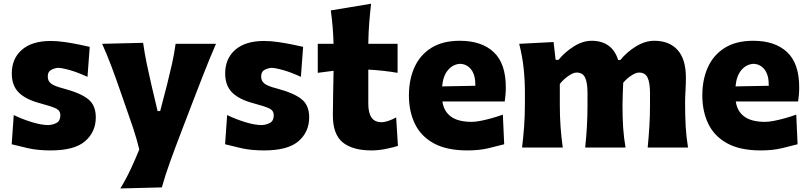

<svg xmlns="http://www.w3.org/2000/svg" viewBox="-20 -807 4424 1050"><path d="M257.3 15.6Q185.1 15.6 132.1 3.2Q79.1 -9.3 43.9 -18.1L55.2 -177.7Q101.6 -155.3 153.8 -139.2Q206.1 -123 244.6 -123Q271 -124.5 290.5 -135.7Q310.1 -147 310.1 -177.2Q310.1 -202.1 285.9 -213.9Q261.7 -225.6 199.2 -242.2Q120.1 -263.2 82.3 -301.3Q44.4 -339.4 44.4 -405.3Q44.4 -486.8 99.9 -534.9Q155.3 -583 257.3 -583Q293 -583 333.5 -577.1Q374 -571.3 410.6 -563.7Q447.3 -556.2 470.7 -550.8L458.5 -386.7Q405.8 -411.1 361.8 -423.6Q317.9 -436 296.9 -436Q278.8 -434.6 260 -425Q241.2 -415.5 241.2 -388.2Q241.2 -364.3 259 -350.1Q276.9 -335.9 326.7 -323.2Q421.4 -297.9 462.6 -264.4Q503.9 -231 503.9 -165.5Q503.9 -85.9 445.8 -35.2Q387.7 15.6 257.3 15.6Z M638.2 223.6Q669.9 171.4 695.1 117.4Q720.2 63.5 741.7 10.3Q728 -46.4 709 -103.8Q689.9 -161.1 670.4 -215.8L634.8 -317.9Q613.8 -378.9 589.8 -442.9Q565.9 -506.8 538.6 -567.4L762.7 -572.8Q771 -514.2 782.5 -458.7Q793.9 -403.3 807.6 -344.7L841.8 -199.7H856L893.6 -344.2Q907.7 -400.9 920.2 -455.8Q932.6 -510.7 940.4 -567.4H1161.1Q1141.1 -521.5 1123.8 -478.8Q1106.4 -436 1086.4 -385Q1066.4 -334 1039.1 -262.7L978 -103.5Q936.5 4.4 909.2 80.6Q881.8 156.7 865.2 217.8Z M1424.3 15.6Q1352.1 15.6 1299.1 3.2Q1246.1 -9.3 1210.9 -18.1L1222.2 -177.7Q1268.6 -155.3 1320.8 -139.2Q1373 -123 1411.6 -123Q1438 -124.5 1457.5 -135.7Q1477.1 -147 1477.1 -177.2Q1477.1 -202.1 1452.9 -213.9Q1428.7 -225.6 1366.2 -242.2Q1287.1 -263.2 1249.3 -301.3Q1211.4 -339.4 1211.4 -405.3Q1211.4 -486.8 1266.8 -534.9Q1322.3 -583 1424.3 -583Q1460 -583 1500.5 -577.1Q1541 -571.3 1577.6 -563.7Q1614.3 -556.2 1637.7 -550.8L1625.5 -386.7Q1572.8 -411.1 1528.8 -423.6Q1484.9 -436 1463.9 -436Q1445.8 -434.6 1427 -425Q1408.2 -415.5 1408.2 -388.2Q1408.2 -364.3 1426 -350.1Q1443.8 -335.9 1493.7 -323.2Q1588.4 -297.9 1629.6 -264.4Q1670.9 -231 1670.9 -165.5Q1670.9 -85.9 1612.8 -35.2Q1554.7 15.6 1424.3 15.6Z M2011.7 15.6Q1908.7 15.6 1854.5 -28.1Q1800.3 -71.8 1800.3 -177.2Q1800.3 -231 1801.8 -289.6Q1803.2 -348.1 1804.2 -419.9L1717.8 -408.7V-567.4H1804.2Q1802.7 -616.7 1799.1 -660.4Q1795.4 -704.1 1789.1 -750L2009.3 -786.6Q2002.9 -729.5 1999 -678.7Q1995.1 -627.9 1994.1 -567.4H2154.3V-408.7Q2114.3 -415.5 2073.7 -419.9Q2033.2 -424.3 1994.1 -426.3V-239.7Q1994.1 -190.4 2011.5 -164.6Q2028.8 -138.7 2066.9 -138.7Q2082.5 -138.7 2104.2 -146Q2126 -153.3 2146.5 -165L2156.2 -9.3Q2133.3 -1.5 2092 7.1Q2050.8 15.6 2011.7 15.6Z M2535.6 15.6Q2423.3 15.6 2352.8 -22.9Q2282.2 -61.5 2249.3 -129.4Q2216.3 -197.3 2216.3 -285.2Q2216.3 -372.6 2247.1 -439.9Q2277.8 -507.3 2339.6 -545.7Q2401.4 -584 2494.6 -584Q2613.8 -584 2679.9 -522Q2746.1 -460 2746.1 -330.1Q2746.1 -306.2 2744.4 -288.1Q2742.7 -270 2740.2 -252H2399.4Q2406.7 -198.7 2445.8 -169.7Q2484.9 -140.6 2560.1 -140.6Q2579.6 -140.6 2608.6 -146.2Q2637.7 -151.9 2669.9 -160.9Q2702.1 -169.9 2730 -180.2L2737.3 -18.1Q2701.7 -8.8 2651.9 3.4Q2602.1 15.6 2535.6 15.6ZM2579.6 -337.9Q2580.6 -394.5 2557.9 -425.3Q2535.2 -456.1 2496.6 -458Q2456.5 -455.6 2429.7 -423.6Q2402.8 -391.6 2397.9 -334.5Z M3522 0Q3527.8 -60.1 3531.2 -115.7Q3534.7 -171.4 3534.7 -233.9V-297.9Q3534.7 -354.5 3521.5 -382.3Q3508.3 -410.2 3474.6 -410.2Q3457.5 -410.2 3432.4 -393.8Q3407.2 -377.4 3388.2 -354.5Q3387.2 -325.2 3385.7 -292Q3384.3 -258.8 3384.3 -231.9Q3384.3 -165.5 3387.7 -111.3Q3391.1 -57.1 3400.9 0H3180.2Q3186.5 -60.1 3189.7 -115.7Q3192.9 -171.4 3192.9 -233.9V-297.9Q3192.9 -354.5 3179.9 -382.3Q3167 -410.2 3132.8 -410.2Q3114.7 -410.2 3087.6 -391.1Q3060.5 -372.1 3041.5 -347.7V-233.9Q3041.5 -171.4 3045.4 -115.7Q3049.3 -60.1 3057.6 0H2835Q2842.3 -60.1 2846.4 -116.9Q2850.6 -173.8 2850.6 -244.6V-300.8Q2850.6 -366.2 2843.8 -432.4Q2836.9 -498.5 2819.3 -567.4L3007.3 -577.1L3018.6 -479.5H3034.2Q3069.3 -522.5 3118.2 -553.2Q3167 -584 3216.3 -584Q3270 -584 3306.9 -558.1Q3343.8 -532.2 3360.4 -479H3372.6Q3408.7 -523.4 3458.7 -553.7Q3508.8 -584 3558.1 -584Q3640.1 -584 3685.5 -533.7Q3731 -483.4 3731 -382.3Q3731 -345.2 3728.8 -310.1Q3726.6 -274.9 3726.6 -244.6Q3726.6 -173.8 3729.7 -116.9Q3732.9 -60.1 3742.7 0Z M4140.1 15.6Q4027.8 15.6 3957.3 -22.9Q3886.7 -61.5 3853.8 -129.4Q3820.8 -197.3 3820.8 -285.2Q3820.8 -372.6 3851.6 -439.9Q3882.3 -507.3 3944.1 -545.7Q4005.9 -584 4099.1 -584Q4218.3 -584 4284.4 -522Q4350.6 -460 4350.6 -330.1Q4350.6 -306.2 4348.9 -288.1Q4347.2 -270 4344.7 -252H4003.9Q4011.2 -198.7 4050.3 -169.7Q4089.4 -140.6 4164.6 -140.6Q4184.1 -140.6 4213.1 -146.2Q4242.2 -151.9 4274.4 -160.9Q4306.6 -169.9 4334.5 -180.2L4341.8 -18.1Q4306.2 -8.8 4256.3 3.4Q4206.5 15.6 4140.1 15.6ZM4184.1 -337.9Q4185.1 -394.5 4162.4 -425.3Q4139.6 -456.1 4101.1 -458Q4061 -455.6 4034.2 -423.6Q4007.3 -391.6 4002.4 -334.5Z"/></svg>

Font: Pinar DS4 ExtraBold
Style: Regular
Weight: 800
Designer: Amin Abedi
Version: Version 3.000